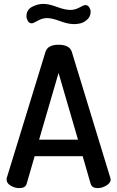

<svg xmlns="http://www.w3.org/2000/svg" viewBox="-20 -967 602 987"><path d="M80 0Q56 0 35 -12.5Q14 -25 14 -44Q14 -51 15 -53L214 -701Q226 -737 281 -737Q337 -737 349 -701L547 -53Q549 -45 549 -44Q549 -27 527 -13.5Q505 0 482 0Q453 0 446 -22L405 -164H158L117 -22Q110 0 80 0ZM181 -249H381L281 -592ZM222 -874Q198 -874 174 -860.5Q150 -847 144 -847Q130 -847 123 -859.5Q116 -872 116 -883Q116 -917 145 -932Q174 -947 203 -947Q231 -947 272.5 -931.5Q314 -916 341 -916Q366 -916 388.5 -928.5Q411 -941 418 -941Q432 -941 439 -929Q446 -917 446 -907Q446 -882 428.5 -866.5Q411 -851 394 -847Q377 -843 361 -843Q330 -843 288.5 -858.5Q247 -874 222 -874Z"/></svg>

Font: AkaAcidDosis
Style: SemiBold
Weight: 600
Designer: Edgar Tolentino, Pablo Impallari, Igino Marini, Cyberella
Foundry: Edgar Tolentino, Pablo Impallari, Igino Marini, Cyberella
Version: Version 1.007